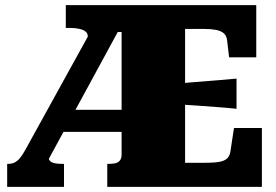

<svg xmlns="http://www.w3.org/2000/svg" viewBox="-20 -730 1079 750"><path d="M233 -301H471L475 -215H207ZM682 -404Q719 -408 756 -410.5Q793 -413 830 -416.5Q867 -420 904 -423V-305Q868 -309 831.5 -311.5Q795 -314 757.5 -317Q720 -320 682 -322ZM399 0V-90H409Q423 -90 433 -93Q443 -96 449 -104Q455 -112 455 -126V-605H440L171 -110Q171 -105 176.5 -100Q182 -95 193 -92.5Q204 -90 221 -90H230V0H8V-90H13Q26 -90 36.5 -95Q47 -100 57 -111.5Q67 -123 78 -143L323 -587Q323 -600 314 -607Q305 -614 289 -617.5Q273 -621 251 -621H237V-710H981V-506H875L867 -573Q865 -591 853.5 -600.5Q842 -610 822.5 -613.5Q803 -617 777 -617H703V-94H770Q799 -94 819 -95.5Q839 -97 852 -102Q865 -107 871.5 -116Q878 -125 880 -138L894 -230H1003V0Z"/></svg>

Font: Roboto Serif Black
Style: Regular
Weight: 900
Designer: Greg Gazdowicz
Foundry: Commercial Type
Version: Version 1.008